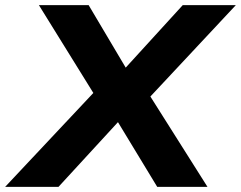

<svg xmlns="http://www.w3.org/2000/svg" viewBox="-68 -725 935 745"><path d="M-48 0 323 -395 321 -321 83 -705H276L432 -442H401L641 -705H847L487 -320L488 -394L737 0H542L377 -272H409L159 0Z"/></svg>

Font: Nunito Sans 10pt SemiExpanded ExtraBold
Style: Italic
Weight: 800
Width: 6
Italic angle: -9°
Designer: Vernon Adams
Foundry: Vernon Adams
Version: Version 3.101;gftools[0.9.27]